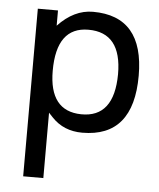

<svg xmlns="http://www.w3.org/2000/svg" viewBox="-50 -514 630 760"><g transform="rotate(5 265.0 -134.5)"><path d="M277.3 -398.4Q150.4 -398.4 150.4 -224.6Q150.4 -64.5 277.3 -62.5Q408.2 -60.5 409.2 -233.4Q409.2 -398.4 277.3 -398.4ZM150.4 -57.6V202.1H70.3V-463.9H150.4V-403.3Q213.9 -470.7 289.1 -470.7Q491.2 -470.7 491.2 -234.4Q491.2 9.8 288.1 9.8Q213.9 9.8 167 -40Z"/></g></svg>

Font: BF_TEXT
Style: Regular
Weight: 400
Foundry: EA DICE
Version: Version 1.404